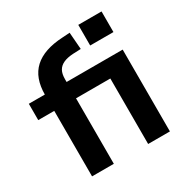

<svg xmlns="http://www.w3.org/2000/svg" viewBox="-165 -866 980 1008"><g transform="rotate(-30 325.0 -362.5)"><path d="M108 0V-397H11V-496H142L108 -465V-494Q108 -597 165.5 -650Q223 -703 338 -709L383 -712L391 -609L344 -607Q308 -605 285 -594.5Q262 -584 251 -564.5Q240 -545 240 -513V-482L225 -496H580V0H448V-397H240V0ZM443 -600V-725H584V-600Z"/></g></svg>

Font: Nunito Sans 9pt
Style: Bold
Weight: 700
Version: Version 3.101;gftools[0.9.27]